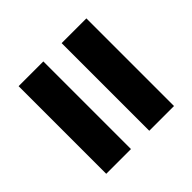

<svg xmlns="http://www.w3.org/2000/svg" viewBox="-68 -636 653 653"><g transform="rotate(45 259.0 -309.0)"><path d="M48.5 -146.5V-265.5H470V-146.5ZM48.5 -353.5V-472.5H470V-353.5Z"/></g></svg>

Font: Anek Tamil
Style: Bold
Weight: 700
Designer: Aadarsh Rajan (Tamil), Yesha Goshar (Latin)
Foundry: Ek Type
Version: Version 1.003